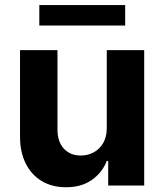

<svg xmlns="http://www.w3.org/2000/svg" viewBox="-20 -748 662 774"><path d="M410.4 -232V-545.9H561.3V0H416.2V-99.2H410.4Q392 -51.6 349.4 -22.1Q306.7 7.3 245.3 6.8Q190.5 6.8 148.9 -17.7Q107.3 -42.3 84 -88.3Q60.7 -134.4 60.7 -198V-545.9H211.7V-224.6Q211.7 -177 237.6 -148.8Q263.5 -120.6 306.6 -121.1Q333.8 -121.1 357.3 -133.6Q380.9 -146.1 395.6 -170.8Q410.4 -195.6 410.4 -232ZM484.6 -727.5V-645.1H138.5V-727.5Z"/></svg>

Font: Inter V
Style: 
Weight: 400
Designer: Rasmus Andersson
Foundry: rsms
Version: Version 4.000;git-a3f224843